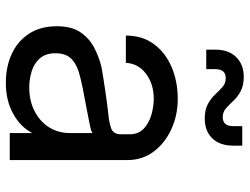

<svg xmlns="http://www.w3.org/2000/svg" viewBox="-116 -704 833 640"><g transform="rotate(90 300.0 -383.5)"><path d="M256 13Q202 13 159.5 -6.5Q117 -26 92 -64Q67 -102 67 -157Q67 -206 87 -235.5Q107 -265 138.5 -281.5Q170 -298 204 -306Q238 -312 282.5 -318.5Q327 -325 363 -329Q387 -331 407 -338Q427 -345 427 -370V-401Q427 -429 408.5 -446.5Q390 -464 362.5 -472Q335 -480 309 -480Q259 -480 225 -454Q191 -428 189 -387H98Q98 -442 126.5 -480.5Q155 -519 203 -539.5Q251 -560 309 -560Q364 -560 410.5 -538.5Q457 -517 485 -479.5Q513 -442 513 -393V0H423V-75Q402 -35 358 -11Q314 13 256 13ZM271 -65Q316 -65 350.5 -83Q385 -101 404 -131.5Q423 -162 423 -200V-276Q420 -272 396.5 -267Q373 -262 340.5 -256Q308 -250 275 -243.5Q242 -237 219 -230Q188 -220 172.5 -202Q157 -184 157 -152Q157 -120 174 -100.5Q191 -81 217.5 -73Q244 -65 271 -65ZM375 -650Q345 -650 326 -660.5Q307 -671 294 -685Q281 -699 269 -709.5Q257 -720 240 -720Q210 -720 210 -685V-655H145V-685Q145 -730 170 -755Q195 -780 235 -780Q265 -780 284 -769.5Q303 -759 316 -745Q329 -731 341 -720.5Q353 -710 370 -710Q400 -710 400 -745V-775H465V-745Q465 -700 440.5 -675Q416 -650 375 -650Z"/></g></svg>

Font: Tiny
Style: Regular
Weight: 400
Designer: Philipp Nurullin, Konstantin Bulenkov
Foundry: JetBrains
Version: Version 2.251; ttfautohint (v1.8.4.7-5d5b)